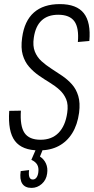

<svg xmlns="http://www.w3.org/2000/svg" viewBox="-20 -727 458 937"><path d="M171 7Q88 7 53 -39Q18 -85 25 -186L82 -187Q77 -112 99.5 -78.5Q122 -45 178 -45Q233 -45 266 -79Q299 -113 308 -176Q314 -216 303 -242.5Q292 -269 270.5 -288.5Q249 -308 222.5 -324Q196 -340 169.5 -358.5Q143 -377 122 -401Q101 -425 91 -459Q81 -493 88 -543Q99 -625 145.5 -666Q192 -707 272 -707Q354 -707 389 -662.5Q424 -618 416 -527L360 -522Q366 -591 343 -623Q320 -655 264 -655Q213 -655 183 -627Q153 -599 145 -543Q139 -503 150 -475.5Q161 -448 182.5 -428.5Q204 -409 230.5 -392Q257 -375 283.5 -357Q310 -339 331 -315.5Q352 -292 362 -258.5Q372 -225 366 -177Q358 -118 332.5 -77Q307 -36 266.5 -14.5Q226 7 171 7ZM134 190Q102 190 88.5 169Q75 148 81 108L122 103Q119 126 123.5 137.5Q128 149 140 149Q151 149 158 139.5Q165 130 167 114Q170 91 161.5 76.5Q153 62 133 53L156 0H190L175 37Q195 50 204.5 71.5Q214 93 210 120Q206 151 184 170.5Q162 190 134 190Z"/></svg>

Font: Pathway Extreme Condensed Thin
Style: Italic
Weight: 250
Width: 3
Italic angle: -8°
Version: Version 1.001;gftools[0.9.26]